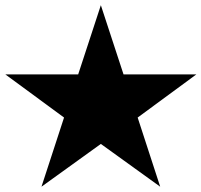

<svg xmlns="http://www.w3.org/2000/svg" viewBox="-36 -851 772 736"><path d="M-15.6 -565.9H263.7L350.6 -831.1L437.5 -565.9H716.8L491.7 -400.4L578.1 -135.3L350.6 -299.3L123 -135.3L209.5 -400.4Z"/></svg>

Font: Vazir Black FD
Style: Black-FD
Weight: 900
Designer: Saber Rastikerdar
Foundry: Saber Rastikerdar
Version: Version 30.0.0